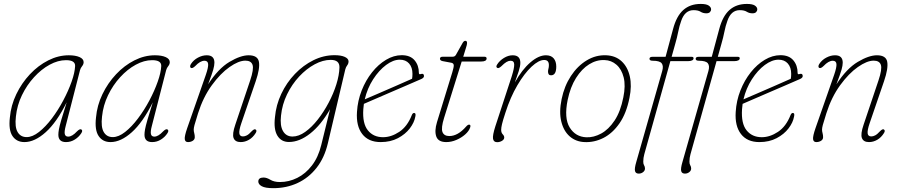

<svg xmlns="http://www.w3.org/2000/svg" viewBox="-20 -734 4706 1002"><path d="M323 -77Q315 -47 318.2 -34Q321.5 -21 336 -21Q356.5 -21 382 -48.5Q396.5 -63 404.5 -58.5Q413.5 -52.5 404 -38.5Q391.5 -19 370.5 -5.8Q349.5 7.5 324.5 7.5Q284.5 7.5 284.5 -31Q284.5 -42.5 287.5 -59.2Q290.5 -76 300 -108.8Q309.5 -141.5 328 -200Q276 -95.5 218.5 -44Q161 7.5 107.5 7.5Q66.5 7.5 45.2 -24Q24 -55.5 31.5 -120.5Q37 -184 65 -242.2Q93 -300.5 136.2 -346.5Q179.5 -392.5 232 -419Q284.5 -445.5 339 -445.5Q373.5 -445.5 394.8 -436.2Q416 -427 416.5 -410Q416.5 -398.5 408.5 -388.8Q400.5 -379 397.5 -367.5ZM63 -126Q56.5 -71 72 -44.8Q87.5 -18.5 119 -18.5Q149.5 -18.5 183.8 -45.5Q218 -72.5 250.8 -116Q283.5 -159.5 310.2 -210Q337 -260.5 353.8 -308Q370.5 -355.5 372 -389.5Q373 -420 324.5 -420Q282.5 -420 239 -396.2Q195.5 -372.5 157.8 -331.2Q120 -290 94.5 -237.2Q69 -184.5 63 -126Z M772.5 -77Q764.5 -47 767.8 -34Q771 -21 785.5 -21Q806 -21 831.5 -48.5Q846 -63 854 -58.5Q863 -52.5 853.5 -38.5Q841 -19 820 -5.8Q799 7.5 774 7.5Q734 7.5 734 -31Q734 -42.5 737 -59.2Q740 -76 749.5 -108.8Q759 -141.5 777.5 -200Q725.5 -95.5 668 -44Q610.5 7.5 557 7.5Q516 7.5 494.8 -24Q473.5 -55.5 481 -120.5Q486.5 -184 514.5 -242.2Q542.5 -300.5 585.8 -346.5Q629 -392.5 681.5 -419Q734 -445.5 788.5 -445.5Q823 -445.5 844.2 -436.2Q865.5 -427 866 -410Q866 -398.5 858 -388.8Q850 -379 847 -367.5ZM512.5 -126Q506 -71 521.5 -44.8Q537 -18.5 568.5 -18.5Q599 -18.5 633.2 -45.5Q667.5 -72.5 700.2 -116Q733 -159.5 759.8 -210Q786.5 -260.5 803.2 -308Q820 -355.5 821.5 -389.5Q822.5 -420 774 -420Q732 -420 688.5 -396.2Q645 -372.5 607.2 -331.2Q569.5 -290 544 -237.2Q518.5 -184.5 512.5 -126Z M976.5 -379.5Q972 -382 972.2 -388Q972.5 -394 976.5 -400Q990 -421 1013 -433.2Q1036 -445.5 1059 -445.5Q1099 -445.5 1099 -407Q1099 -392.5 1092.8 -370.2Q1086.5 -348 1066 -294Q1119.5 -376.5 1177.5 -411Q1235.5 -445.5 1277.5 -445.5Q1325 -445.5 1331.2 -411.5Q1337.5 -377.5 1314.5 -310L1239.5 -91Q1227 -54.5 1229 -38.2Q1231 -22 1248 -22Q1257.5 -22 1268.2 -27.5Q1279 -33 1294 -49.5Q1307 -62.5 1313.5 -58.5Q1322.5 -53 1314.5 -40Q1300 -16.5 1279.2 -4.5Q1258.5 7.5 1236 7.5Q1207.5 7.5 1199.2 -13.2Q1191 -34 1208 -83.5L1285.5 -314Q1305.5 -373.5 1298 -395.5Q1290.5 -417.5 1260.5 -417.5Q1225.5 -417.5 1178 -384.2Q1130.5 -351 1085.5 -289.2Q1040.5 -227.5 1013.5 -142.5Q999 -97 995 -81.5Q991 -66 991 -58Q991 -48.5 993.8 -38.8Q996.5 -29 996.5 -18Q996.5 -6 985.8 0.8Q975 7.5 961 7.5Q946 7.5 944.2 -8Q942.5 -23.5 957 -65.5L1054 -343Q1068 -383.5 1066.2 -400.2Q1064.5 -417 1047 -417Q1025 -417 999 -389.5Q984.5 -375.5 976.5 -379.5Z M1691 14Q1673 90 1631.8 142.2Q1590.5 194.5 1532.8 221.2Q1475 248 1406.5 248Q1364.5 248 1346.2 238Q1328 228 1328 213.5Q1328 192.5 1355.5 192.5Q1371.5 192.5 1391 204.2Q1410.5 216 1440.5 216Q1488 216 1531.5 194.2Q1575 172.5 1608 129.5Q1641 86.5 1656.5 23L1702.5 -164Q1655.5 -82 1599.2 -37.5Q1543 7 1488 7Q1447.5 7 1427.5 -26.2Q1407.5 -59.5 1415 -122.5Q1420.5 -186 1448 -244.2Q1475.5 -302.5 1519 -348Q1562.5 -393.5 1615.8 -419.8Q1669 -446 1725.5 -446Q1759.5 -446 1779 -437.2Q1798.5 -428.5 1799 -414Q1799 -402 1792 -393Q1785 -384 1782 -372ZM1446.5 -130.5Q1440.5 -78 1457 -49.8Q1473.5 -21.5 1506.5 -21.5Q1539 -21.5 1573 -45.8Q1607 -70 1638.5 -110.2Q1670 -150.5 1695.2 -198.2Q1720.5 -246 1735.5 -294.2Q1750.5 -342.5 1751.5 -382Q1752.5 -421.5 1706 -421.5Q1665 -421.5 1622 -398.2Q1579 -375 1541.2 -334.5Q1503.5 -294 1478 -241.5Q1452.5 -189 1446.5 -130.5Z M2147.5 -125.5Q2142 -94.5 2118.8 -64Q2095.5 -33.5 2056.8 -13Q2018 7.5 1966.5 7.5Q1903 7.5 1870.5 -34.5Q1838 -76.5 1843 -150Q1846.5 -208.5 1867.5 -261.8Q1888.5 -315 1921.5 -356.5Q1954.5 -398 1994.8 -422Q2035 -446 2076.5 -446Q2121 -446 2143.5 -419.5Q2166 -393 2166 -353.5Q2166 -344 2176 -347.5Q2191 -352.5 2192.5 -339.5Q2194.5 -329 2179.5 -322Q2145.5 -307 2101.2 -288Q2057 -269 2012.5 -249.8Q1968 -230.5 1932 -215Q1896 -199.5 1879 -192Q1877 -178 1876 -164Q1871 -89.5 1899.8 -53.8Q1928.5 -18 1979 -18Q2021.5 -18 2063.5 -45.8Q2105.5 -73.5 2129 -133Q2133.5 -144.5 2141 -144.5Q2152 -144.5 2147.5 -125.5ZM2066.5 -422.5Q2032 -422.5 1994.8 -394.8Q1957.5 -367 1927.2 -320Q1897 -273 1883.5 -215.5Q1908 -226 1951 -244.5Q1994 -263 2042.5 -284.2Q2091 -305.5 2130.5 -323Q2132.5 -333 2132.5 -348.5Q2132.5 -382.5 2115 -402.5Q2097.5 -422.5 2066.5 -422.5Z M2335.5 -406.5 2290 -415Q2276 -418 2276 -427.5Q2276 -438 2291 -438H2342.5Q2354 -438 2359.5 -448L2394 -509.5Q2400.5 -521 2408.5 -521Q2417.5 -521 2417.5 -509.5Q2417.5 -505.5 2416 -498.8Q2414.5 -492 2411.5 -483.5L2397.5 -438H2507.5Q2519.5 -438 2519.5 -429Q2519.5 -413 2491.5 -413H2389.5L2297.5 -118.5Q2281 -65.5 2289.2 -44.8Q2297.5 -24 2325 -24Q2369.5 -24 2412.5 -73.5Q2422.5 -85 2430 -83.5Q2438 -81.5 2433.5 -68.5Q2427.5 -50 2407.8 -32.5Q2388 -15 2361.8 -3.8Q2335.5 7.5 2309 7.5Q2267.5 7.5 2257 -21.2Q2246.5 -50 2260.5 -96.5L2340.5 -357Q2348.5 -383 2348 -393.5Q2347.5 -404 2335.5 -406.5Z M2575.5 -379.5Q2566 -384.5 2574.5 -397.5Q2587 -417.5 2609.8 -431.5Q2632.5 -445.5 2655.5 -445.5Q2695.5 -445.5 2695.5 -406.5Q2695.5 -388.5 2687.2 -362.8Q2679 -337 2667 -304Q2704.5 -371 2747.8 -408.2Q2791 -445.5 2829 -445.5Q2856 -445.5 2869.5 -429.5Q2883 -413.5 2883 -386.5Q2883 -341 2855.5 -341Q2840 -341 2840 -360.5Q2840 -368 2842.2 -375.5Q2844.5 -383 2844.5 -394.5Q2844.5 -421 2820 -421Q2791.5 -421 2754 -386Q2716.5 -351 2680 -289Q2643.5 -227 2617.5 -145.5Q2604 -104.5 2599.8 -86Q2595.5 -67.5 2595.5 -56.5Q2595.5 -41.5 2603.5 -33.2Q2611.5 -25 2611.5 -16.5Q2611.5 -6 2599.8 1Q2588 8 2574.5 8Q2556 8 2553 -9.8Q2550 -27.5 2565 -74.5L2651 -337Q2664 -378.5 2663.5 -397.8Q2663 -417 2644.5 -417Q2634.5 -417 2623.2 -410.5Q2612 -404 2596 -388Q2582 -375.5 2575.5 -379.5Z M3144 -445.5Q3192.5 -443.5 3224 -414.2Q3255.5 -385 3266.8 -335.5Q3278 -286 3265 -223Q3249 -142.5 3213 -90.5Q3177 -38.5 3129.2 -14.2Q3081.5 10 3030 7.5Q2985 5.5 2953.2 -22.2Q2921.5 -50 2909.2 -99.8Q2897 -149.5 2911 -217Q2925 -285 2959.5 -337.5Q2994 -390 3042 -419Q3090 -448 3144 -445.5ZM3040 -17.5Q3078.5 -16 3117.5 -37.2Q3156.5 -58.5 3187.5 -105.2Q3218.5 -152 3233 -226Q3245.5 -287 3234.8 -330Q3224 -373 3197.2 -396.2Q3170.5 -419.5 3135 -420.5Q3093.5 -422.5 3054.8 -398.5Q3016 -374.5 2986.2 -327.2Q2956.5 -280 2942.5 -212.5Q2923 -117.5 2953 -68.8Q2983 -20 3040 -17.5Z M3369.5 -427Q3369.5 -437.5 3385 -437.5H3453.5L3492.5 -582.5Q3510.5 -650.5 3546.2 -682Q3582 -713.5 3636.5 -713.5Q3666 -713.5 3678.5 -705Q3691 -696.5 3691 -685.5Q3691 -677 3685 -670.8Q3679 -664.5 3666 -664.5Q3649 -664.5 3636 -672.8Q3623 -681 3599.5 -681Q3554 -681 3535 -625Q3525.5 -599 3519.5 -568.5Q3513.5 -538 3504 -505.5L3485 -437.5H3589.5Q3599.5 -437.5 3599.5 -430Q3599.5 -422.5 3591.8 -418.8Q3584 -415 3572 -415H3478.5L3342.5 70.5Q3337 90 3337 110Q3337 122 3341.5 129Q3346 136 3346 145.5Q3346 156.5 3336.2 164.2Q3326.5 172 3313.5 172Q3297.5 172 3294 158.8Q3290.5 145.5 3300.5 111.5L3436 -363.5Q3443.5 -390 3433.2 -403.5Q3423 -417 3386.5 -417Q3369.5 -417 3369.5 -427ZM3610.5 -427Q3610.5 -437.5 3626 -437.5H3694.5L3733.5 -582.5Q3751.5 -650.5 3787.2 -682Q3823 -713.5 3877.5 -713.5Q3907 -713.5 3919.5 -705Q3932 -696.5 3932 -685.5Q3932 -677 3926 -670.8Q3920 -664.5 3907 -664.5Q3890 -664.5 3877 -672.8Q3864 -681 3840.5 -681Q3795 -681 3776 -625Q3766.5 -599 3760.5 -568.5Q3754.5 -538 3745 -505.5L3726 -437.5H3830.5Q3840.5 -437.5 3840.5 -430Q3840.5 -422.5 3832.8 -418.8Q3825 -415 3813 -415H3719.5L3583.5 70.5Q3578 90 3578 110Q3578 122 3582.5 129Q3587 136 3587 145.5Q3587 156.5 3577.2 164.2Q3567.5 172 3554.5 172Q3538.5 172 3535 158.8Q3531.5 145.5 3541.5 111.5L3677 -363.5Q3684.5 -390 3674.2 -403.5Q3664 -417 3627.5 -417Q3610.5 -417 3610.5 -427Z M4124 -125.5Q4118.5 -94.5 4095.2 -64Q4072 -33.5 4033.2 -13Q3994.5 7.5 3943 7.5Q3879.5 7.5 3847 -34.5Q3814.5 -76.5 3819.5 -150Q3823 -208.5 3844 -261.8Q3865 -315 3898 -356.5Q3931 -398 3971.2 -422Q4011.5 -446 4053 -446Q4097.5 -446 4120 -419.5Q4142.5 -393 4142.5 -353.5Q4142.5 -344 4152.5 -347.5Q4167.5 -352.5 4169 -339.5Q4171 -329 4156 -322Q4122 -307 4077.8 -288Q4033.5 -269 3989 -249.8Q3944.5 -230.5 3908.5 -215Q3872.5 -199.5 3855.5 -192Q3853.5 -178 3852.5 -164Q3847.5 -89.5 3876.2 -53.8Q3905 -18 3955.5 -18Q3998 -18 4040 -45.8Q4082 -73.5 4105.5 -133Q4110 -144.5 4117.5 -144.5Q4128.5 -144.5 4124 -125.5ZM4043 -422.5Q4008.5 -422.5 3971.2 -394.8Q3934 -367 3903.8 -320Q3873.5 -273 3860 -215.5Q3884.5 -226 3927.5 -244.5Q3970.5 -263 4019 -284.2Q4067.5 -305.5 4107 -323Q4109 -333 4109 -348.5Q4109 -382.5 4091.5 -402.5Q4074 -422.5 4043 -422.5Z M4255.5 -379.5Q4251 -382 4251.2 -388Q4251.5 -394 4255.5 -400Q4269 -421 4292 -433.2Q4315 -445.5 4338 -445.5Q4378 -445.5 4378 -407Q4378 -392.5 4371.8 -370.2Q4365.5 -348 4345 -294Q4398.5 -376.5 4456.5 -411Q4514.5 -445.5 4556.5 -445.5Q4604 -445.5 4610.2 -411.5Q4616.5 -377.5 4593.5 -310L4518.5 -91Q4506 -54.5 4508 -38.2Q4510 -22 4527 -22Q4536.5 -22 4547.2 -27.5Q4558 -33 4573 -49.5Q4586 -62.5 4592.5 -58.5Q4601.5 -53 4593.5 -40Q4579 -16.5 4558.2 -4.5Q4537.5 7.5 4515 7.5Q4486.5 7.5 4478.2 -13.2Q4470 -34 4487 -83.5L4564.5 -314Q4584.5 -373.5 4577 -395.5Q4569.5 -417.5 4539.5 -417.5Q4504.5 -417.5 4457 -384.2Q4409.5 -351 4364.5 -289.2Q4319.5 -227.5 4292.5 -142.5Q4278 -97 4274 -81.5Q4270 -66 4270 -58Q4270 -48.5 4272.8 -38.8Q4275.5 -29 4275.5 -18Q4275.5 -6 4264.8 0.8Q4254 7.5 4240 7.5Q4225 7.5 4223.2 -8Q4221.5 -23.5 4236 -65.5L4333 -343Q4347 -383.5 4345.2 -400.2Q4343.5 -417 4326 -417Q4304 -417 4278 -389.5Q4263.5 -375.5 4255.5 -379.5Z"/></svg>

Font: Fraunces 72pt S100 Thin
Style: Italic
Weight: 100
Italic angle: -16°
Version: Version 1.000; ttfautohint (v1.8.3)